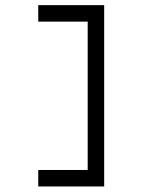

<svg xmlns="http://www.w3.org/2000/svg" viewBox="-20 -832 540 728"><path d="M125 -187.5H312.5V-750H125V-812.5H375V-125H125Z"/></svg>

Font: HE신이문
Style: regular
Weight: 500
Monospace: yes
Designer: Taeyun An (WindowsTiger)
Version: v1.1